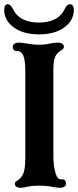

<svg xmlns="http://www.w3.org/2000/svg" viewBox="-23 -880 370 910"><path d="M47 -10Q47 -15 50.5 -18Q54 -21 62.5 -26.5Q71 -32 77 -40Q88 -53 92.5 -75Q97 -97 97 -130V-538Q97 -596 87 -618Q77 -639 57 -638H55Q47 -638 42 -644Q37 -650 37 -658Q37 -666 44.5 -672Q52 -678 67 -678Q78 -678 102 -674Q134 -668 162 -668Q190 -668 216 -674Q236 -678 250 -678Q264 -678 272 -672.5Q280 -667 280 -658Q280 -653 276.5 -649Q273 -645 265 -640Q257 -635 250 -628Q230 -608 230 -558V-140Q230 -95 240 -60Q245 -43 251.5 -36Q258 -29 270 -30H272Q281 -30 285.5 -24.5Q290 -19 290 -10Q290 -1 282.5 4.5Q275 10 260 10Q249 10 227 6Q199 0 162 0Q137 0 121 2.5Q105 5 102 6Q84 10 77 10Q47 10 47 -10ZM-3 -834Q-3 -846 1.5 -853Q6 -860 14 -860Q20 -860 26 -854.5Q32 -849 37 -840Q68 -773 162 -773Q205 -773 237 -789Q269 -805 285 -840Q295 -860 309 -860Q317 -860 322 -853Q327 -846 327 -834Q327 -783 281.5 -750Q236 -717 162 -717Q88 -717 42.5 -750Q-3 -783 -3 -834Z"/></svg>

Font: Raigarh Medium
Style: Regular
Weight: 500
Designer: jaikishan Patel
Foundry: MagicType
Version: Version 1.000